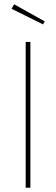

<svg xmlns="http://www.w3.org/2000/svg" viewBox="-20 -877 262 897"><path d="M122 -681V0H100V-681ZM46 -857 189 -777 181 -763 34 -836Z"/></svg>

Font: Fira Sans Extra Condensed Thin
Style: Regular
Weight: 250
Width: 1
Designer: Carrois Corporate & Edenspiekermann AG
Foundry: Carrois Corporate GbR & Edenspiekermann AG
Version: Version 4.203